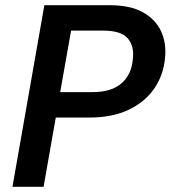

<svg xmlns="http://www.w3.org/2000/svg" viewBox="-20 -720 657 740"><path d="M28 0 151 -700H402Q482 -700 531 -672.5Q580 -645 601 -599Q622 -553 616 -496Q610 -430 574 -378Q538 -326 475 -296.5Q412 -267 326 -267H195L148 0ZM212 -365H337Q410 -365 448.5 -399Q487 -433 492 -492Q498 -543 472 -572.5Q446 -602 378 -602H254Z"/></svg>

Font: DM Sans 12pt SemiBold
Style: Italic
Weight: 600
Italic angle: -10°
Version: Version 4.004;gftools[0.9.30]